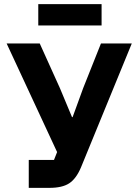

<svg xmlns="http://www.w3.org/2000/svg" viewBox="-20 -908 671 928"><path d="M165 -785V-888H471V-785ZM119 0V-135H241L256 -173L12 -698H172L270 -481L328 -342H331L382 -482L468 -698H617L371 -98Q348 -44 314.5 -22Q281 0 219 0Z"/></svg>

Font: Aneliza
Style: Bold
Weight: 700
Designer: Mike Abbink, Paul van der Laan, Pieter van Rosmalen
Foundry: Bold Monday
Version: Version 3.0